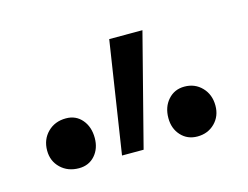

<svg xmlns="http://www.w3.org/2000/svg" viewBox="-45 -776 432 335"><g transform="rotate(-15 171.0 -609.0)"><path d="M141 -509 172 -711H232L180 -509ZM63 -507Q43 -507 30 -519.5Q17 -532 17 -551Q17 -571 30 -584Q43 -597 63 -597Q81 -597 92 -584Q103 -571 103 -551Q103 -532 92 -519.5Q81 -507 63 -507ZM277 -507Q259 -507 247.5 -519.5Q236 -532 236 -551Q236 -571 247.5 -584Q259 -597 277 -597Q296 -597 308.5 -584Q321 -571 321 -551Q321 -532 308.5 -519.5Q296 -507 277 -507Z"/></g></svg>

Font: Ysabeau Office
Style: Regular
Weight: 400
Designer: Christian Thalmann (Catharsis Fonts)
Version: Version 2.001;gftools[0.9.30]; featfreeze: tnum,lnum,ss02